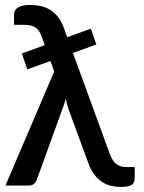

<svg xmlns="http://www.w3.org/2000/svg" viewBox="-20 -748 580 774"><path d="M523 -74.5V-31.5Q523 -8.5 508.8 -1.5Q494.5 5.5 466 5.5Q447 5.5 428.2 1.2Q409.5 -3 392.2 -14Q375 -25 360 -44.5Q345 -64 334.5 -95L257 -305.5Q253 -318 250 -328.8Q247 -339.5 245 -350Q242.5 -339.5 239 -328.8Q235.5 -318 231 -307L127.5 -21Q124 -12.5 116.2 -6.2Q108.5 0 95.5 0H2L198.5 -460L183.5 -502L90 -468.5L68 -532.5L160.5 -566L150 -595.5Q144.5 -611 138.2 -621Q132 -631 123.2 -637Q114.5 -643 102.5 -645.5Q90.5 -648 73.5 -648H36.5V-687.5Q36.5 -696 39.5 -703.2Q42.5 -710.5 49.8 -716Q57 -721.5 69.5 -724.8Q82 -728 101.5 -728Q122 -728 142.2 -724Q162.5 -720 180.2 -709.5Q198 -699 212.5 -681.2Q227 -663.5 237 -636.5L251 -598L346.5 -632.5L368.5 -568.5L274 -534.5L423 -126.5Q433 -99.5 448.2 -87Q463.5 -74.5 492.5 -74.5Z"/></svg>

Font: Lato 2
Style: Regular
Weight: 600
Designer: Lukasz Dziedzic with Adam Twardoch and Botio Nikoltchev
Foundry: tyPoland Lukasz Dziedzic
Version: Version 2.015; 2015-08-06; http://www.latofonts.com/